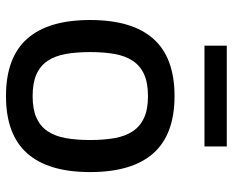

<svg xmlns="http://www.w3.org/2000/svg" viewBox="-88 -679 778 642"><g transform="rotate(90 301.0 -358.0)"><path d="M46.9 -270.2Q46.9 -410.9 109.7 -481.7Q172.6 -552.6 301.1 -552.6Q429.7 -552.6 492.5 -481.7Q555.4 -410.9 555.4 -270.2Q555.4 -130.3 492.5 -59.7Q429.7 11 301.1 11Q172.6 11 109.7 -59.7Q46.9 -130.3 46.9 -270.2ZM301.5 -78.1Q345.5 -78.1 373.9 -90.9Q402.3 -103.7 418.9 -128.4Q435.4 -153.1 441.8 -188.9Q448.2 -224.8 448.2 -270.6Q448.2 -316.4 441.8 -352.3Q435.4 -388.1 418.9 -413Q402.3 -437.9 373.9 -450.8Q345.5 -463.8 301.5 -463.8Q257.1 -463.8 228.5 -450.8Q199.9 -437.9 183.4 -413Q166.9 -388.1 160.5 -352.3Q154.1 -316.4 154.1 -270.6Q154.1 -224.8 160.5 -188.9Q166.9 -153.1 183.4 -128.4Q199.9 -103.7 228.5 -90.9Q257.1 -78.1 301.5 -78.1ZM132.8 -652.7V-727.3H469.8V-652.7Z"/></g></svg>

Font: Cannonade Med
Style: Regular
Weight: 500
Designer: Rasmus Andersson
Foundry: rsms
Version: Version 3.012;git-f93a4a705